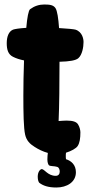

<svg xmlns="http://www.w3.org/2000/svg" viewBox="-20 -676 402 855"><path d="M277 -139C267 -139 254 -138 241 -137C244 -200 245 -308 245 -401C290 -402 318 -407 329 -417C346 -432 352 -466 352 -489C352 -502 347 -534 316 -544C309 -546 280 -549 243 -551C240 -594 235 -628 227 -640C218 -653 204 -656 177 -656C154 -656 133 -649 114 -635C107 -630 101 -598 97 -552C65 -550 47 -547 38 -544C19 -536 10 -513 10 -484C10 -455 16 -434 38 -423C52 -416 67 -411 87 -407C85 -354 84 -298 84 -250C84 -175 85 -106 92 -76C98 -50 113 -35 134 -22C151 -11 171 -1 193 5C192 13 191 24 191 34C191 46 194 56 198 60C204 65 223 63 234 67C243 69 246 80 246 88C246 98 241 107 228 107C193 107 178 77 166 77C160 77 148 88 148 111C148 126 152 135 155 138C172 151 195 159 231 159C278 159 318 135 318 91C318 58 297 40 274 33C273 29 273 24 273 19C273 14 273 9 274 4C297 -3 319 -15 326 -26C335 -40 338 -60 338 -87C338 -95 335 -111 327 -123C320 -133 306 -139 277 -139Z"/></svg>

Font: Manosque
Style: Regular
Weight: 400
Designer: Ariel Martín Pérez
Foundry: Ariel Martín Pérez
Version: Version 1.005;hotconv 1.0.109;makeotfexe 2.5.65596